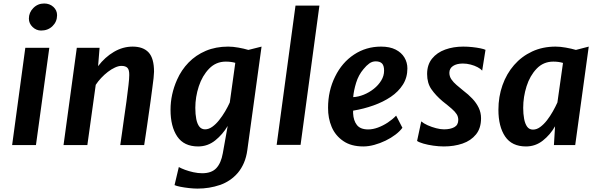

<svg xmlns="http://www.w3.org/2000/svg" viewBox="-20 -831 3426 1100"><path d="M49.5 0 125 -557H262.5L186 0ZM215.5 -656Q188 -656 166.8 -676.2Q145.5 -696.5 145.5 -724.5Q145.5 -759.5 171 -785.2Q196.5 -811 233 -811Q264.5 -811 285.8 -791.5Q307 -772 307 -744Q307 -707 281 -681.5Q255 -656 215.5 -656Z M344 0 420 -557H550.5L542 -452Q581 -503.5 632.5 -533.8Q684 -564 739.5 -564Q800.5 -564 831.5 -530.5Q862.5 -497 862.5 -420Q862.5 -408.5 859.8 -383Q857 -357.5 852.2 -323Q847.5 -288.5 842.5 -250.5Q841 -239 838 -218.5Q835 -198 831.2 -171.2Q827.5 -144.5 823.2 -114.8Q819 -85 814.5 -55.8Q810 -26.5 806 0H669Q673.5 -30 678.8 -68.2Q684 -106.5 690.5 -152Q697 -197.5 704.5 -250Q712 -307 716.2 -344Q720.5 -381 720.5 -401Q721 -431 710.2 -442.2Q699.5 -453.5 675.5 -453.5Q659 -453.5 638.8 -444.2Q618.5 -435 598 -419.2Q577.5 -403.5 559.5 -384.2Q541.5 -365 528.5 -345L480.5 0Z M1111.5 249.5Q1089.5 249.5 1062.8 246.5Q1036 243.5 1013.2 239Q990.5 234.5 980 229.5L1004.5 126Q1017.5 133.5 1039.8 141.8Q1062 150 1088.2 155.8Q1114.5 161.5 1138 161.5Q1192 161.5 1219.2 132.5Q1246.5 103.5 1256.5 47L1284.5 -109.5Q1256 -61 1213 -26.5Q1170 8 1115 8Q1034 8 995.5 -49Q957 -106 957 -202Q957 -290.5 994.5 -374.5Q1019 -430 1060.5 -472.8Q1102 -515.5 1159.2 -539.8Q1216.5 -564 1287 -564Q1314.5 -564 1346.2 -558.2Q1378 -552.5 1403 -545L1478.5 -564L1397 28.5Q1391.5 69.5 1377.5 102Q1363.5 134.5 1342.5 159.5Q1300.5 208 1240 228.8Q1179.5 249.5 1111.5 249.5ZM1155 -90Q1175.5 -90 1196 -104.5Q1216.5 -119 1235.2 -142.5Q1254 -166 1269.8 -192.8Q1285.5 -219.5 1296.5 -244L1328 -471Q1316 -474.5 1302.5 -476.2Q1289 -478 1273.5 -478Q1217.5 -478 1178.5 -438Q1139 -397.5 1119 -336.5Q1099 -275.5 1099 -213Q1099 -176.5 1104.5 -148.8Q1110 -121 1122.2 -105.5Q1134.5 -90 1155 -90Z M1565 -1 1673 -799H1810L1702 -1Z M2061.5 8Q1992 8 1947.5 -22.5Q1901.5 -53.5 1880.2 -103.8Q1859 -154 1859.5 -213.5Q1859.5 -311 1900 -392.5Q1939.5 -473 2008.5 -518.5Q2077.5 -564 2163 -564Q2213 -564 2246.5 -547Q2280 -530 2297 -501.5Q2314 -473 2314 -439Q2314 -387 2288.5 -346.5Q2263 -306 2219 -276.2Q2175 -246.5 2119.2 -226.8Q2063.5 -207 2003 -197Q2003 -193 2003 -189.2Q2003 -185.5 2003 -182Q2005 -140 2024.8 -114.8Q2044.5 -89.5 2089.5 -89.5Q2116 -89.5 2145.2 -100.2Q2174.5 -111 2201.8 -129Q2229 -147 2249.5 -168.5L2285.5 -99Q2271 -79 2245.8 -59.8Q2220.5 -40.5 2189 -25.2Q2157.5 -10 2124.5 -1Q2091.5 8 2061.5 8ZM2003.5 -274.5Q2033 -276 2064 -288.5Q2095 -301 2121.5 -322Q2148 -343 2164.2 -369.8Q2180.5 -396.5 2180.5 -426Q2180.5 -455 2168.8 -467.2Q2157 -479.5 2132.5 -479.5Q2112.5 -479.5 2095.8 -467.5Q2079 -455.5 2062.5 -435Q2034 -401.5 2020.2 -356.5Q2006.5 -311.5 2003.5 -274.5Z M2523 8Q2494 8 2462.5 3.5Q2431 -1 2406 -8.2Q2381 -15.5 2369.5 -23.5L2393.5 -135.5Q2407.5 -123.5 2430.5 -113.2Q2453.5 -103 2478.5 -96.5Q2503.5 -90 2523.5 -90Q2560.5 -90 2583 -102.5Q2605.5 -115 2605.5 -144Q2605.5 -162 2596.5 -176.5Q2587.5 -191 2567.8 -208.2Q2548 -225.5 2515.5 -251Q2476 -284.5 2451.5 -319.8Q2427 -355 2427 -407Q2427 -460 2455.2 -495Q2483.5 -530 2530.5 -547Q2577.5 -564 2634 -564Q2660 -564 2685.8 -561.2Q2711.5 -558.5 2732 -554.2Q2752.5 -550 2761.5 -545.5L2742.5 -426.5Q2734 -436.5 2716.2 -446Q2698.5 -455.5 2676.2 -461.2Q2654 -467 2632 -467Q2596.5 -467 2575.5 -453Q2554.5 -439 2554.5 -414Q2554.5 -393.5 2566 -376.5Q2577.5 -359.5 2595.5 -344.2Q2613.5 -329 2633.5 -312.5Q2663.5 -290 2686.5 -265.5Q2709.5 -241 2722.8 -213.2Q2736 -185.5 2736 -153.5Q2736 -96.5 2707 -60.8Q2678 -25 2629.8 -8.5Q2581.5 8 2523 8Z M2993.5 8Q2912.5 8 2874 -49Q2835.5 -106 2835.5 -202Q2835.5 -277 2858.8 -342.8Q2882 -408.5 2925.2 -458.2Q2968.5 -508 3028.8 -536Q3089 -564 3163 -564Q3190 -564 3222 -558.2Q3254 -552.5 3279.5 -545L3353 -564L3275.5 0H3153.5L3160 -107.5Q3132.5 -59 3090 -25.5Q3047.5 8 2993.5 8ZM3033.5 -88.5Q3055 -88.5 3075.2 -103.5Q3095.5 -118.5 3113.8 -142Q3132 -165.5 3147.2 -192.5Q3162.5 -219.5 3173.5 -244L3205.5 -470.5Q3181 -478 3150 -478Q3093.5 -478 3055 -438Q3016 -397.5 2996.8 -336.8Q2977.5 -276 2977.5 -213Q2977.5 -178.5 2982.8 -150.2Q2988 -122 3000 -105.2Q3012 -88.5 3033.5 -88.5Z"/></svg>

Font: Merriweather Sans SemiBold
Style: Italic
Weight: 600
Italic angle: -7.5°
Designer: Eben Sorkin
Foundry: Eben Sorkin
Version: Version 2.001